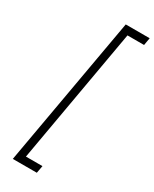

<svg xmlns="http://www.w3.org/2000/svg" viewBox="-285 -986 1023 1278"><g transform="rotate(30 227.0 -346.5)"><path d="M316.5 -864.5 134.5 172H261.5L251 229H66.5L270 -922H454L444 -864.5Z"/></g></svg>

Font: Russisch Sans Light
Style: Italic
Weight: 300
Italic angle: -10°
Designer: Michael Sharanda (font) & Cristiano Sobral (main changes)
Foundry: Michael Sharanda
Version: Version 2.00;September 8, 2020;FontCreator 13.0.0.2681 64-bi